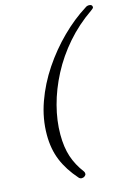

<svg xmlns="http://www.w3.org/2000/svg" viewBox="-135 -821 776 1069"><g transform="rotate(-15 253.0 -287.0)"><path d="M200 173Q190 173 183 165Q128 103 101 37.5Q74 -28 74 -110Q74 -204 107 -296.5Q140 -389 196 -472.5Q252 -556 322 -625Q392 -694 466 -740Q475 -747 487 -747Q506 -747 506 -731Q506 -725 491 -715Q408 -658 343.5 -584Q279 -510 235.5 -426.5Q192 -343 169.5 -257.5Q147 -172 147 -92Q147 -19 165 35.5Q183 90 221 140Q225 145 225 154Q225 161 217.5 167Q210 173 200 173Z"/></g></svg>

Font: Junicode SmExp
Style: Italic
Weight: 400
Width: 6
Italic angle: -11°
Designer: Peter S. Baker
Version: Version 2.205; ttfautohint (v1.8.4)